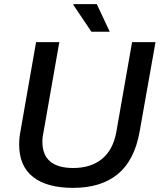

<svg xmlns="http://www.w3.org/2000/svg" viewBox="-20 -888 768 920"><path d="M418 -735.8 331.1 -865.2 332 -868.2H443.8L505.9 -735.8ZM330.1 12.2Q205.1 12.2 138.4 -40Q71.8 -92.3 71.8 -195.8Q71.8 -229.5 79.1 -265.1L152.8 -686H264.2L189 -257.8Q183.1 -233.4 183.1 -209Q183.1 -83 331.1 -83Q415 -83 468.3 -126.2Q521.5 -169.4 537.1 -253.9L612.8 -686H725.1L648.9 -256.8Q624.5 -119.6 544.4 -53.7Q464.4 12.2 330.1 12.2Z"/></svg>

Font: Archivo Medium
Style: Italic
Weight: 500
Italic angle: -10°
Designer: Hector Gatti
Foundry: Omnibus-Type
Version: Version 2.001